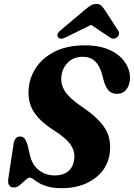

<svg xmlns="http://www.w3.org/2000/svg" viewBox="-20 -943 680 974"><path d="M293.5 11.5Q251 11.5 222.8 3.5Q194.5 -4.5 177 -15.2Q159.5 -26 149 -34Q138.5 -42 131.5 -42Q122.5 -42 109 -29.5Q95.5 -17 80.8 -4.5Q66 8 52.5 8Q17.5 8 21.5 -32L48 -207Q52.5 -250.5 82 -250.5Q96 -250.5 104 -240.8Q112 -231 119.5 -209.5L132 -155Q144 -105 178 -79Q212 -53 259 -53Q300.5 -53 325.8 -74Q351 -95 356 -132Q362.5 -171 340 -206.2Q317.5 -241.5 254.5 -281Q182 -327 150.8 -376.8Q119.5 -426.5 125.5 -493.5Q130.5 -553 164.8 -602.8Q199 -652.5 261 -682.8Q323 -713 410.5 -713Q487 -713 538.5 -688.5Q590 -664 615.5 -625Q641 -586 639.5 -543.5Q638 -511 621 -489Q604 -467 573.5 -467Q549 -467 533.8 -481Q518.5 -495 508 -528L497 -568Q473.5 -655 401 -655Q354 -655 325.2 -626.8Q296.5 -598.5 291.5 -557.5Q286.5 -516 309.2 -480.5Q332 -445 390.5 -405Q452.5 -363.5 486 -326.8Q519.5 -290 530.8 -252.8Q542 -215.5 537.5 -172.5Q532.5 -119 500.8 -77.5Q469 -36 415.8 -12.2Q362.5 11.5 293.5 11.5ZM317.5 -755.5Q287 -739.5 275 -753Q270 -759 272 -768.8Q274 -778.5 287.5 -789.5L409 -892Q426 -906 439 -914.5Q452 -923 469 -923Q485.5 -923 494 -914.5Q502.5 -906 512 -892L579.5 -787.5Q586.5 -777 583 -767.5Q579.5 -758 572.5 -752.5Q554.5 -740 534 -755.5L442 -817Z"/></svg>

Font: Fraunces 72pt S050
Style: Bold Italic
Weight: 700
Italic angle: -16°
Version: Version 1.000; ttfautohint (v1.8.3)